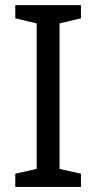

<svg xmlns="http://www.w3.org/2000/svg" viewBox="-20 -734 379 754"><path d="M297.9 0H40V-51.8L124 -70.8V-642.1L40 -662.1V-713.9H297.9V-662.1L213.9 -642.1V-70.8L297.9 -51.8Z"/></svg>

Font: Noto Sans Malayalam
Style: Regular
Weight: 400
Designer: Monotype Design team
Foundry: Monotype Imaging Inc.
Version: Version 1.02